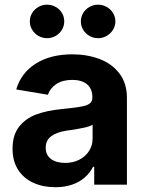

<svg xmlns="http://www.w3.org/2000/svg" viewBox="-20 -783 621 814"><path d="M33.2 -152.8Q33.2 -210.4 61 -245.8Q88.9 -281.2 134 -297.9Q179.2 -314.5 239.3 -320.3L279.8 -324.7Q314.5 -328.6 333.7 -333Q353 -337.4 362.3 -345.9Q371.6 -354.5 371.6 -369.1V-371.6Q371.6 -406.2 349.4 -425.3Q327.1 -444.3 286.1 -444.3Q245.6 -444.3 219 -426.8Q192.4 -409.2 183.1 -381.3L48.8 -403.8Q69.8 -474.6 132.3 -513.7Q194.8 -552.7 286.6 -552.7Q348.6 -552.7 401.1 -533.2Q453.6 -513.7 485.8 -472.2Q518.1 -430.7 518.1 -367.7V0H379.4V-75.7H374.5Q360.8 -49.3 338.6 -30Q316.4 -10.7 285.2 0Q253.9 10.7 214.8 10.7Q162.1 10.7 121.1 -8.1Q80.1 -26.9 56.6 -63.5Q33.2 -100.1 33.2 -152.8ZM372.6 -195.3V-254.4Q361.8 -247.1 336.7 -241.7Q311.5 -236.3 276.4 -231L264.2 -229.5Q221.2 -223.1 197.5 -205.8Q173.8 -188.5 173.8 -156.7Q173.8 -125.5 196.3 -108.9Q218.8 -92.3 256.3 -92.3Q290 -92.3 316.4 -106Q342.8 -119.6 357.7 -143.1Q372.6 -166.5 372.6 -195.3ZM322.8 -692.4Q322.8 -711.6 332.6 -727.8Q342.4 -744 359.3 -753.6Q376.2 -763.2 395.9 -763.2Q415.5 -763.2 432.4 -753.6Q449.3 -744 459.2 -727.8Q469.2 -711.6 469.2 -692.4Q469.2 -673.3 459.2 -657Q449.2 -640.6 432.5 -630.9Q415.7 -621.1 395.8 -621.1Q376 -621.1 359.1 -630.9Q342.3 -640.6 332.5 -657Q322.8 -673.3 322.8 -692.4ZM106.4 -692.4Q106.4 -711.6 116.3 -727.8Q126.1 -744 143 -753.6Q159.9 -763.2 179.6 -763.2Q199.2 -763.2 216.1 -753.7Q232.9 -744.1 242.7 -727.9Q252.4 -711.6 252.4 -692.4Q252.4 -673.3 242.7 -657Q232.9 -640.6 216.2 -630.9Q199.4 -621.1 179.5 -621.1Q159.7 -621.1 142.8 -630.9Q126 -640.6 116.2 -657Q106.4 -673.3 106.4 -692.4Z"/></svg>

Font: Inter RS Variable
Style: Regular
Weight: 400
Designer: Rasmus Andersson (customised by Maria Ramos and Noel Pretorius)
Foundry: rsms
Version: Version 3.001;Glyphs 3.2.3 (3260)